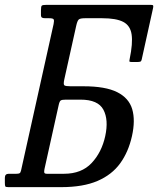

<svg xmlns="http://www.w3.org/2000/svg" viewBox="-54 -770 651 790"><path d="M13.5 -55Q22.5 -55 26.5 -57.2Q30.5 -59.5 32.5 -68L166.5 -671Q169.5 -685.5 166.8 -690.2Q164 -695 148.5 -695H132.5Q123 -695 118.8 -697.5Q114.5 -700 114.5 -709V-727Q114.5 -743.5 118 -746.8Q121.5 -750 137 -750H567Q575 -750 576.2 -747Q577.5 -744 575.5 -735.5L529 -525Q527.5 -518 523.5 -516.5Q519.5 -515 512.5 -515H486.5Q479 -515 478.5 -517.5Q478 -520 479.5 -527Q493 -592 487.5 -628.5Q482 -665 453 -680Q424 -695 366.5 -695H295.5Q275.5 -695 269.8 -689.5Q264 -684 259.5 -663.5L210.5 -443Q206 -422.5 211 -418.8Q216 -415 236.5 -415H289.5Q380 -415 428.2 -390.8Q476.5 -366.5 490 -320.8Q503.5 -275 489 -210Q474.5 -145 440.5 -98Q406.5 -51 347.2 -25.5Q288 0 197.5 0H-19.5Q-30.5 0 -32.2 -3.2Q-34 -6.5 -34 -18V-38.5Q-34 -55 -18 -55ZM217.5 -360Q202 -360 196.5 -357Q191 -354 187.5 -338L129 -74.5Q127 -64.5 128.2 -59.8Q129.5 -55 139 -55H209.5Q281.5 -55 323 -99.2Q364.5 -143.5 379 -210Q393.5 -277 371.5 -318.5Q349.5 -360 277.5 -360Z"/></svg>

Font: Besley* Condensed
Style: Italic
Weight: 400
Width: 3
Italic angle: -13°
Designer: Owen Earl
Foundry: indestructible type*
Version: Version 3.000; ttfautohint (v1.8.3)